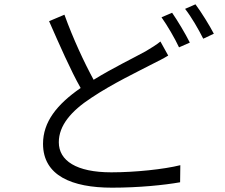

<svg xmlns="http://www.w3.org/2000/svg" viewBox="-20 -830 1040 888"><path d="M776 -771 727 -750C754 -712 789 -652 808 -611L858 -633C837 -675 801 -735 776 -771ZM884 -810 836 -789C865 -752 898 -695 920 -651L969 -674C950 -711 911 -774 884 -810ZM278 -762 207 -732C255 -623 307 -504 353 -423C243 -347 179 -266 179 -165C179 -18 312 38 498 38C622 38 740 26 813 13L814 -66C738 -47 605 -33 495 -33C333 -33 252 -87 252 -172C252 -249 308 -316 403 -378C502 -444 616 -498 685 -534C713 -548 737 -560 758 -573L722 -638C702 -622 681 -609 654 -593C598 -562 504 -517 413 -461C370 -540 318 -651 278 -762Z"/></svg>

Font: Noto Sans JP DemiLight
Style: Regular
Weight: 350
Designer: Ryoko NISHIZUKA 西塚涼子 (kana, bopomofo & ideographs); Paul D. Hunt (Latin, Greek & Cyrillic); Sandoll Communications 산돌커뮤니
Foundry: Adobe
Version: Version 2.004;hotconv 1.0.118;makeotfexe 2.5.65603